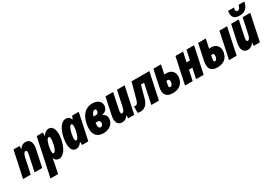

<svg xmlns="http://www.w3.org/2000/svg" viewBox="45 -2019 4986 3494"><g transform="rotate(-30 2538.5 -272.5)"><path d="M-13 0H148L215 -317C230 -386 251 -419 279 -419C305 -419 311 -391 300 -338L229 0H389L464 -353C492 -483 452 -563 358 -563C307 -563 268 -539 234 -489H231L233 -553H105Z M424 240H583L628 30C632 13 637 -21 641 -58H644C662 -14 698 10 742 10C831 10 910 -92 946 -260C985 -442 945 -563 846 -563C801 -563 763 -540 724 -483H720L722 -553H592ZM707 -129C674 -129 674 -196 695 -288C713 -368 739 -428 771 -428C803 -428 804 -365 783 -270C765 -189 738 -129 707 -129Z M1101 10C1155 10 1189 -22 1220 -66H1224L1228 0H1358L1476 -553H1336L1310 -487H1307C1287 -543 1250 -563 1208 -563C1098 -563 1032 -424 1004 -293C978 -171 975 10 1101 10ZM1179 -125C1147 -125 1146 -190 1167 -285C1185 -366 1212 -424 1243 -424C1275 -424 1276 -357 1255 -265C1237 -185 1211 -125 1179 -125Z M1677 10C1787 10 1870 -47 1891 -138C1907 -210 1879 -265 1818 -285L1819 -289C1886 -307 1923 -341 1935 -397C1954 -492 1883 -563 1764 -563C1622 -563 1529 -469 1493 -303C1450 -105 1515 10 1677 10ZM1742 -443C1769 -443 1780 -421 1772 -389C1764 -359 1743 -343 1708 -343H1666C1687 -412 1712 -443 1742 -443ZM1682 -110C1643 -110 1631 -149 1641 -228H1687C1722 -228 1741 -203 1734 -163C1728 -130 1709 -110 1682 -110Z M2069 10C2120 10 2159 -14 2194 -64H2197L2195 0H2323L2440 -553H2280L2212 -236C2197 -167 2176 -134 2148 -134C2122 -134 2116 -162 2127 -216L2198 -553H2038L1962 -199C1934 -69 1974 10 2069 10Z M2450 7C2540 7 2604 -50 2633 -157L2704 -417H2770L2682 0H2842L2959 -553H2585L2495 -221C2475 -149 2453 -132 2421 -132C2410 -132 2401 -134 2395 -136V-2C2412 4 2430 7 2450 7Z M3132 10C3253 10 3338 -44 3363 -161C3389 -284 3324 -365 3205 -365C3188 -365 3178 -364 3164 -362L3204 -553H3044L2973 -219C2939 -60 2998 10 3132 10ZM3123 -169 3138 -242C3145 -244 3154 -245 3164 -245C3198 -245 3208 -215 3199 -172C3190 -130 3172 -110 3147 -110C3120 -110 3115 -131 3123 -169Z M3390 0H3551L3596 -215H3668L3622 0H3782L3899 -553H3739L3696 -351H3625L3668 -553H3508Z M4070 10C4189 10 4274 -44 4299 -161C4325 -284 4260 -365 4143 -365C4129 -365 4119 -364 4105 -362L4145 -553H3985L3914 -219C3880 -60 3939 10 4070 10ZM4315 0H4475L4592 -553H4432ZM4064 -169 4079 -242C4086 -244 4094 -245 4102 -245C4134 -245 4144 -215 4135 -172C4126 -130 4108 -110 4085 -110C4061 -110 4056 -131 4064 -169Z M4893 -604C4994 -604 5064 -655 5090 -785H4968C4954 -724 4934 -699 4900 -699C4873 -699 4864 -716 4864 -741C4864 -754 4866 -769 4869 -785H4748C4744 -768 4742 -748 4742 -737C4742 -655 4785 -604 4893 -604ZM4709 10C4760 10 4799 -14 4834 -64H4837L4835 0H4963L5080 -553H4920L4852 -236C4837 -167 4816 -134 4788 -134C4762 -134 4756 -162 4767 -216L4838 -553H4678L4602 -199C4574 -69 4614 10 4709 10Z"/></g></svg>

Font: Noto Sans ExtraCondensed Black
Style: Italic
Weight: 900
Width: 2
Italic angle: -12°
Designer: Monotype Design Team
Foundry: Monotype Imaging Inc.
Version: Version 2.013